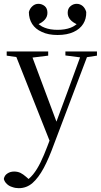

<svg xmlns="http://www.w3.org/2000/svg" viewBox="-31 -728 530 1004"><path d="M67 256Q108 256 139 229Q170 202 198 150Q225 99 251 27L435 -459H399L323 -251L242 -32L241 -27L216 39Q199 84 181 121Q163 158 142 184Q120 211 91 227L114 229L132 220L106 197Q90 183 76 176Q61 169 43 169Q23 169 8 179Q-8 189 -11 208Q-7 223 5 234Q16 245 33 250Q49 256 67 256ZM233 20 257 -33 272 -71 127 -459H43ZM4 -437 94 -424H115L221 -437V-459H4ZM311 -438 396 -427H410L476 -437V-459H311ZM270 -545Q320 -545 354 -561Q387 -576 404 -603Q421 -630 420 -665Q415 -684 402 -696Q388 -708 370 -708Q352 -708 338 -696Q323 -684 323 -661Q323 -641 336 -626Q349 -610 378 -598L391 -623Q366 -593 338 -583Q309 -572 270 -572Q231 -572 203 -583Q175 -593 149 -623L162 -598Q191 -610 204 -626Q217 -641 217 -661Q217 -684 203 -696Q188 -708 170 -708Q152 -708 139 -696Q125 -684 120 -665Q120 -630 137 -603Q154 -576 188 -561Q221 -545 270 -545Z"/></svg>

Font: Source Serif 4 48pt
Style: Regular
Weight: 400
Designer: Frank Grie√ühammer
Foundry: Adobe Systems Incorporated
Version: Version 4.004;hotconv 1.0.116;makeotfexe 2.5.65601